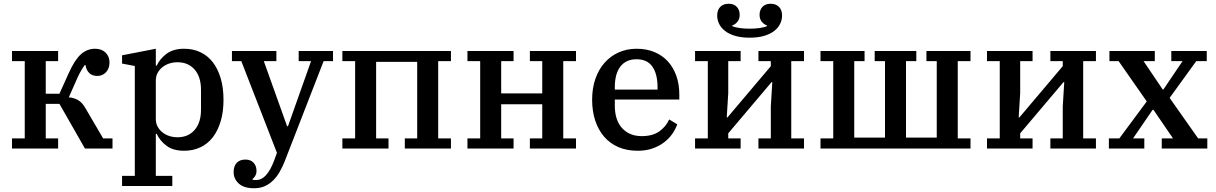

<svg xmlns="http://www.w3.org/2000/svg" viewBox="-20 -792 6483 1024"><path d="M44 -54H112V-466H44V-520H290V-466H224V-292H297L347 -403Q379 -474 412 -503Q445 -532 487 -532Q522 -532 543 -511.5Q564 -491 564 -459Q564 -427 545.5 -407Q527 -387 499 -387Q472 -387 456 -402.5Q440 -418 436 -445H432Q423 -433 413 -416Q403 -399 393 -377L347 -273Q379 -270 400.5 -255.5Q422 -241 438 -211L530 -54H580V0H433L297 -238H224V-54H290V0H44Z M631 146H699V-440L631 -453V-497L811 -532V-442H816Q832 -478 868 -505Q904 -532 962 -532Q1010 -532 1049 -513.5Q1088 -495 1115 -460Q1142 -425 1157 -374.5Q1172 -324 1172 -260Q1172 -196 1157 -145.5Q1142 -95 1115 -60Q1088 -25 1049 -6.5Q1010 12 962 12Q903 12 867.5 -15Q832 -42 816 -78H811V146H899V200H631ZM927 -60Q984 -60 1018 -99Q1052 -138 1052 -207V-313Q1052 -382 1018 -421Q984 -460 927 -460Q904 -460 883.5 -453.5Q863 -447 846.5 -434Q830 -421 820.5 -403Q811 -385 811 -362V-158Q811 -135 820.5 -117Q830 -99 846.5 -86Q863 -73 883.5 -66.5Q904 -60 927 -60Z M1335 212Q1281 212 1253.5 187Q1226 162 1226 125Q1226 94 1242.5 76.5Q1259 59 1289 59Q1317 59 1332.5 76Q1348 93 1348 119Q1348 134 1341.5 145.5Q1335 157 1327 162V166Q1332 168 1336.5 168Q1341 168 1348 168Q1402 168 1441 67L1457 23L1267 -466H1217V-520H1454V-466H1387L1511 -119H1516L1639 -466H1573V-520H1756V-466H1706L1497 72Q1486 99 1471.5 124.5Q1457 150 1437.5 169.5Q1418 189 1393 200.5Q1368 212 1335 212Z M1806 -54H1874V-466H1806V-520H2385V-466H2317V-54H2385V0H2139V-54H2205V-462H1986V-54H2052V0H1806Z M2473 -54H2541V-466H2473V-520H2719V-466H2653V-294H2872V-466H2806V-520H3052V-466H2984V-54H3052V0H2806V-54H2872V-236H2653V-54H2719V0H2473Z M3381 12Q3323 12 3278 -7.5Q3233 -27 3202 -63Q3171 -99 3154.5 -149Q3138 -199 3138 -260Q3138 -322 3155.5 -372Q3173 -422 3204.5 -457.5Q3236 -493 3279.5 -512.5Q3323 -532 3375 -532Q3428 -532 3470 -514.5Q3512 -497 3541.5 -465Q3571 -433 3587 -388Q3603 -343 3603 -288V-261H3259V-229Q3259 -151 3298 -108.5Q3337 -66 3403 -66Q3461 -66 3496.5 -91.5Q3532 -117 3549 -155L3592 -129Q3583 -103 3565.5 -78Q3548 -53 3522 -33Q3496 -13 3461 -0.5Q3426 12 3381 12ZM3259 -314H3487V-325Q3487 -397 3459.5 -436.5Q3432 -476 3375 -476Q3319 -476 3289 -437.5Q3259 -399 3259 -327Z M3687 -54H3755V-466H3687V-520H3930V-466H3864V-296L3856 -166H3860L4091 -439V-466H4025V-520H4268V-466H4200V-54H4268V0H4025V-54H4091V-224L4099 -354H4095L3864 -81V-54H3930V0H3687ZM3978 -591Q3934 -591 3901.5 -600.5Q3869 -610 3847.5 -626.5Q3826 -643 3815.5 -664.5Q3805 -686 3805 -709Q3805 -739 3821.5 -755.5Q3838 -772 3866 -772Q3894 -772 3909.5 -755.5Q3925 -739 3925 -713Q3925 -691 3913.5 -676.5Q3902 -662 3885 -656V-653Q3900 -646 3924.5 -642.5Q3949 -639 3978 -639Q4007 -639 4031.5 -642.5Q4056 -646 4071 -653V-656Q4054 -662 4042.5 -676.5Q4031 -691 4031 -713Q4031 -739 4046.5 -755.5Q4062 -772 4090 -772Q4118 -772 4134.5 -755.5Q4151 -739 4151 -709Q4151 -686 4140.5 -664.5Q4130 -643 4108.5 -626.5Q4087 -610 4054.5 -600.5Q4022 -591 3978 -591Z M4356 -54H4424V-466H4356V-520H4591V-466H4536V-58H4700V-466H4645V-520H4867V-466H4812V-58H4976V-466H4921V-520H5156V-466H5088V-54H5156V0H4356Z M5244 -54H5312V-466H5244V-520H5487V-466H5421V-296L5413 -166H5417L5648 -439V-466H5582V-520H5825V-466H5757V-54H5825V0H5582V-54H5648V-224L5656 -354H5652L5421 -81V-54H5487V0H5244Z M5894 -54H5950L6096 -251L5946 -466H5897V-520H6139V-466H6079L6181 -315H6185L6287 -466H6227V-520H6416V-466H6360L6218 -270L6370 -54H6419V0H6176V-54H6236L6132 -206H6127L6023 -54H6083V0H5894Z"/></svg>

Font: IBM Plex Serif Medium
Style: Regular
Weight: 500
Designer: Mike Abbink, Paul van der Laan, Pieter van Rosmalen
Foundry: Bold Monday
Version: Version 2.5